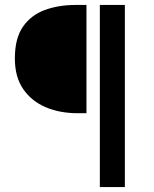

<svg xmlns="http://www.w3.org/2000/svg" viewBox="-20 -675 620 775"><path d="M383 80V-655H484V80ZM294 -218Q222 -218 165 -242Q108 -266 74 -315Q40 -364 40 -439Q40 -520 72.5 -567Q105 -614 160.5 -634.5Q216 -655 285 -655H329V-218Z"/></svg>

Font: Mada Medium
Style: Regular
Weight: 500
Designer: Khaled Hosny
Version: Version 1.5